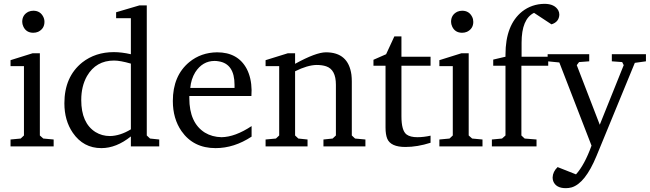

<svg xmlns="http://www.w3.org/2000/svg" viewBox="-20 -764 3391 1002"><path d="M96 -650Q96 -687 129 -703Q141 -708 154 -708Q190 -708 206 -676Q212 -664 212 -650Q212 -614 179 -598Q167 -593 154 -593Q117 -593 102 -625Q96 -638 96 -650ZM35 0V-36L88 -41L105 -57V-419H35V-450L150 -486H188V-57L206 -41L260 -36V0Z M316 -225Q316 -363 409 -438Q478 -492 574 -492Q615 -492 663 -481V-669H586V-700L708 -736H746V-57L763 -41L811 -36V0H663V-52Q587 9 509 9Q415 9 360 -71Q316 -135 316 -225ZM404 -242Q404 -122 478 -75Q512 -54 554 -54Q607 -55 663 -89V-432Q608 -448 575 -448Q481 -448 434 -367Q404 -314 404 -242Z M882 -237Q882 -369 968 -440Q1029 -490 1113 -491Q1222 -491 1268 -404Q1292 -357 1293 -294Q1293 -274 1292 -263H968V-252Q968 -123 1049 -72Q1087 -49 1136 -48Q1207 -49 1293 -106V-51Q1202 9 1105 9Q989 9 927 -80Q882 -145 882 -237ZM973 -305H1204V-321Q1204 -431 1121 -444Q1110 -446 1100 -446Q1037 -446 999 -387Q977 -351 973 -305Z M1366 0V-36L1420 -41L1437 -57V-419H1366V-450L1482 -486H1520V-431Q1629 -491 1681 -491Q1798 -491 1814 -374Q1816 -357 1816 -339V-57L1833 -41L1887 -36V0H1668V-36L1716 -41L1733 -57V-322Q1733 -401 1682 -418Q1661 -425 1632 -425Q1584 -424 1520 -392V-57L1537 -41L1585 -36V0Z M1929 -421V-452L1995 -481L2038 -574H2075V-468H2227V-421H2075V-157Q2075 -82 2102 -62Q2121 -48 2158 -48Q2191 -48 2227 -56V-19Q2158 3 2096 3Q2019 3 2001 -40Q1992 -62 1992 -98V-421Z M2334 -650Q2334 -687 2367 -703Q2379 -708 2392 -708Q2428 -708 2444 -676Q2450 -664 2450 -650Q2450 -614 2417 -598Q2405 -593 2392 -593Q2355 -593 2340 -625Q2334 -638 2334 -650ZM2273 0V-36L2326 -41L2343 -57V-419H2273V-450L2388 -486H2426V-57L2444 -41L2498 -36V0Z M2547 0V-36L2600 -41L2618 -57V-421H2554V-453L2618 -468Q2618 -468 2618 -479Q2618 -634 2705 -704Q2755 -743 2821 -744Q2875 -744 2894 -709Q2899 -699 2899 -687Q2897 -649 2858 -637L2767 -697Q2702 -665 2702 -541V-468H2841V-421H2701V-57L2718 -41L2780 -36V0Z M2838 -444V-481H3055V-444L3002 -440L2990 -424L3110 -113L3235 -424L3227 -440L3173 -444V-481H3351V-444L3293 -436L3093 50Q3034 193 2963 214Q2948 218 2933 218Q2881 218 2867 181Q2864 172 2864 162Q2865 132 2890 108L2986 146Q3031 96 3067 -4L2899 -438Z"/></svg>

Font: Khartiya
Style: Regular
Weight: 500
Version: Version 1.0.1